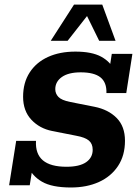

<svg xmlns="http://www.w3.org/2000/svg" viewBox="-20 -822 608 852"><path d="M294.8 10Q210.1 10 165.9 -15.9Q121.6 -41.7 103 -86.9L123.5 -72.1L112 0H20.5L51.8 -197H139.7Q136.5 -139.1 170.3 -110.5Q204.1 -82 275 -82Q332.8 -82 362.1 -102.2Q391.3 -122.4 391.3 -157.4Q391.3 -184.1 374.4 -198.3Q357.6 -212.5 318.9 -219.5L211.2 -240.8Q155.5 -251.8 119 -290.9Q82.5 -330.1 82.5 -392.6Q82.5 -455.4 111.7 -500.4Q140.8 -545.4 192.9 -569.2Q244.9 -593 314.4 -593Q387.7 -593 429.1 -570.4Q470.4 -547.8 488 -509.1H464.6L476.1 -583H567.5L540.3 -408.9H452.3Q453.8 -456.3 425.8 -478.7Q397.7 -501 338.1 -501Q284 -501 254.7 -480.4Q225.3 -459.7 225.3 -426.3Q225.3 -406.4 239.3 -391.8Q253.2 -377.2 291.6 -369.5L399.3 -348.2Q460.5 -336 497.6 -298.6Q534.6 -261.2 534.6 -197.4Q534.6 -131.9 503.7 -85.3Q472.8 -38.8 419 -14.4Q365.1 10 294.8 10ZM205.1 -640.8 308.4 -801.5H433.8L492.8 -640.8H420.2L366.2 -750.8L280 -640.8Z"/></svg>

Font: Rokkitt SemiBold
Style: Italic
Weight: 600
Italic angle: -9°
Designer: Vernon Adams
Foundry: Vernon Adams
Version: Version 3.103